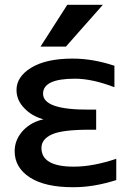

<svg xmlns="http://www.w3.org/2000/svg" viewBox="-20 -781 550 812"><path d="M264.6 -760.7H415L258.8 -584H151.4ZM292 -76.2Q373 -76.2 471.7 -109.4V-19.5Q374 11.7 287.1 10.7Q169.9 10.7 106 -30.8Q42 -72.3 42 -141.6Q42 -191.4 79.1 -230.5Q113.3 -265.6 164.1 -276.4Q114.3 -290 84 -322.3Q49.8 -356.4 49.8 -400.4Q49.8 -457 112.8 -495.1Q175.8 -533.2 287.1 -533.2Q373 -533.2 463.9 -502.9V-412.1Q370.1 -448.2 296.9 -448.2Q162.1 -448.2 162.1 -384.8Q162.1 -316.4 356.4 -317.4H386.7V-232.4H356.4Q243.2 -232.4 199.2 -212.4Q155.3 -192.4 155.3 -155.3Q155.3 -76.2 292 -76.2Z"/></svg>

Font: Gen Shin Gothic Medium
Style: Regular
Weight: 500
Designer: [Source Han Sans]
Ryoko NISHIZUKA  (kana & ideographs); Paul D. Hunt (Latin, Greek & Cyrillic); Wenlong ZHANG  (bopomofo
Version: Version 1.002.20150607